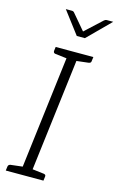

<svg xmlns="http://www.w3.org/2000/svg" viewBox="-137 -974 632 1029"><g transform="rotate(15 178.5 -459.5)"><path d="M84 0 171 -709H226L139 0ZM7 0 10 -23Q11 -29 14.5 -32Q18 -35 23 -36L100 -45L101 0ZM123 0 134 -45 209 -36Q214 -35 217 -32Q220 -29 219 -23L216 0ZM188 -709 176 -664 101 -673Q96 -674 93.5 -677Q91 -680 91 -686L94 -709ZM303 -709 300 -686Q300 -680 296.5 -677Q293 -674 287 -673L210 -664V-709ZM357 -919 233 -795H188L94 -919H128Q136 -919 141 -913L214 -827L307 -913Q309 -915 313 -917Q317 -919 322 -919Z"/></g></svg>

Font: Aleo Light
Style: Italic
Weight: 300
Italic angle: -7°
Designer: Alessio Laiso
Foundry: Alessio Laiso
Version: Version 2.001;gftools[0.9.29]